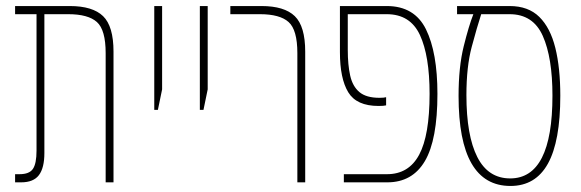

<svg xmlns="http://www.w3.org/2000/svg" viewBox="-20 -604 1926 636"><path d="M30 0V-27H45Q77 -27 89 -44.5Q101 -62 101 -105V-557H30V-584H211Q287 -584 321.5 -550.5Q356 -517 356 -433V0H330V-428Q330 -505 301 -531Q272 -557 206 -557H127V-97Q127 -48 109 -24Q91 0 50 0Z M491 -240V-584H517V-308L503 -240Z M642 -240V-584H668V-308L654 -240Z M965 0V-428Q965 -505 936 -531Q907 -557 841 -557H743V-584H846Q922 -584 956.5 -550.5Q991 -517 991 -433V0Z M1119 0V-27H1262Q1334 -27 1368.5 -91.5Q1403 -156 1403 -293Q1403 -419 1371 -488Q1339 -557 1261 -557H1132V-439Q1132 -389 1140 -353.5Q1148 -318 1170.5 -299Q1193 -280 1237 -280Q1245 -280 1250 -280.5Q1255 -281 1259 -282V-255Q1255 -254 1249 -253.5Q1243 -253 1234 -253Q1161 -253 1133.5 -298.5Q1106 -344 1106 -431V-584H1261Q1353 -584 1391 -507Q1429 -430 1429 -293Q1429 -141 1387.5 -70.5Q1346 0 1263 0Z M1671 12Q1499 12 1499 -286Q1499 -382 1516 -450.5Q1533 -519 1548 -557H1494V-584H1668Q1730 -584 1766.5 -548Q1803 -512 1819.5 -445.5Q1836 -379 1836 -287Q1836 -136 1795 -62Q1754 12 1671 12ZM1670 -13Q1810 -13 1810 -287Q1810 -413 1778 -485Q1746 -557 1668 -557H1574Q1560 -514 1542.5 -448.5Q1525 -383 1525 -289Q1525 -155 1561 -84Q1597 -13 1670 -13Z"/></svg>

Font: Noto Sans Hebrew ExtraCondensed Thin
Style: Regular
Weight: 100
Width: 2
Designer: Monotype Design Team
Foundry: Monotype Imaging Inc.
Version: Version 2.004; ttfautohint (v1.8.4.7-5d5b)